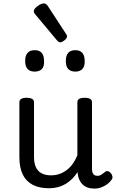

<svg xmlns="http://www.w3.org/2000/svg" viewBox="-20 -1090 685 1129"><path d="M269 17Q211 17 172 -3.5Q133 -24 113.5 -64.5Q94 -105 94 -166V-489Q94 -502 104.5 -508.5Q115 -515 136 -515Q158 -515 169 -508.5Q180 -502 180 -489V-166Q180 -131 191 -107Q202 -83 224.5 -71Q247 -59 280 -59Q308 -59 332 -68Q356 -77 375.5 -92.5Q395 -108 410 -130Q425 -152 435 -177V-489Q435 -502 445.5 -508.5Q456 -515 478 -515Q499 -515 510 -508.5Q521 -502 521 -489V-96Q521 -82 525 -73Q529 -64 536.5 -60Q544 -56 553 -56Q562 -56 569.5 -59.5Q577 -63 584.5 -69Q592 -75 599 -80Q607 -86 616.5 -83Q626 -80 634 -69Q639 -62 641 -52Q643 -42 636 -33Q626 -18 610 -6.5Q594 5 575 12Q556 19 536 19Q512 19 494.5 12.5Q477 6 465 -6Q453 -18 446 -34Q439 -50 437 -69L436 -78Q422 -56 404.5 -38.5Q387 -21 366 -8.5Q345 4 320.5 10.5Q296 17 269 17ZM184 -669Q156 -669 142 -684.5Q128 -700 128 -731Q128 -763 142 -779Q156 -795 184 -795Q212 -795 225.5 -779Q239 -763 239 -731Q241 -700 226.5 -684.5Q212 -669 184 -669ZM423 -669Q395 -669 381 -684.5Q367 -700 367 -731Q367 -763 381 -779Q395 -795 423 -795Q450 -795 464 -779Q478 -763 478 -731Q479 -700 464.5 -684.5Q450 -669 423 -669ZM333 -841Q329 -841 324.5 -844Q320 -847 314 -854L191 -1001Q184 -1009 181.5 -1013.5Q179 -1018 179 -1025Q179 -1034 189.5 -1044.5Q200 -1055 213.5 -1062.5Q227 -1070 237 -1070Q251 -1070 261 -1055L368 -891Q373 -884 373.5 -881Q374 -878 374 -875Q374 -865 359 -853Q344 -841 333 -841Z"/></svg>

Font: Playwrite FR Trad
Style: Regular
Weight: 400
Designer: Veronika Burian, José Scaglione
Foundry: TypeTogether
Version: Version 1.000